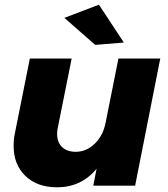

<svg xmlns="http://www.w3.org/2000/svg" viewBox="-20 -790 717 817"><path d="M38 -169Q38 -199 43 -221L107 -541H285L226 -247Q223 -234 223 -221Q223 -185 244 -164.5Q265 -144 302 -144Q347 -144 382.5 -178Q418 -212 429 -266L484 -541H662L555 0H377L391 -72Q326 7 223 7Q138 7 88 -41.5Q38 -90 38 -169ZM401 -770 507 -609 385 -599 254 -714Z"/></svg>

Font: Gontserrat
Style: Bold Italic
Weight: 700
Italic angle: -11.3°
Designer: Julieta Ulanovsky
Foundry: Julieta Ulanovsky
Version: Version 6.001